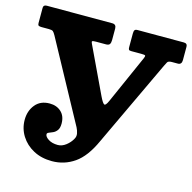

<svg xmlns="http://www.w3.org/2000/svg" viewBox="-115 -861 990 990"><g transform="rotate(15 380.0 -366.0)"><path d="M56.5 -152.5Q56.5 -200.5 83.8 -233.8Q111 -267 160 -267Q197.5 -267 221.5 -244.8Q245.5 -222.5 245.5 -182.5Q245.5 -158.5 236.2 -146.2Q227 -134 215 -128.8Q203 -123.5 193.8 -120Q184.5 -116.5 184.5 -110Q184.5 -96.5 204.2 -83.8Q224 -71 254.5 -71Q277 -71 297.8 -87Q318.5 -103 330 -124Q338.5 -138 335.5 -153.8Q332.5 -169.5 325 -184L92 -612.5Q84 -627 78.2 -631.8Q72.5 -636.5 56 -636.5H17.5Q6.5 -636.5 1.5 -639.2Q-3.5 -642 -3.5 -652.5V-734Q-3.5 -750 14.5 -750H364Q385.5 -750 385.5 -727V-666Q385.5 -651.5 380.5 -644Q375.5 -636.5 361 -636.5H308.5Q291.5 -636.5 288 -633.8Q284.5 -631 290 -620.5L407.5 -372.5Q422.5 -341 431.2 -335.5Q440 -330 453 -359.5L568 -618.5Q573.5 -631 570 -633.8Q566.5 -636.5 548 -636.5H496.5Q485.5 -636.5 482.8 -640.2Q480 -644 480 -654V-726Q480 -739 483.8 -744.5Q487.5 -750 499.5 -750H746Q765 -750 765 -732V-660.5Q765 -636.5 744 -636.5H712.5Q693 -636.5 688.5 -627.5Q684 -618.5 677.5 -606L461 -146.5Q420.5 -57 366.5 -19.8Q312.5 17.5 247 17.5Q190.5 17.5 147.8 -5.5Q105 -28.5 80.8 -67.2Q56.5 -106 56.5 -152.5Z"/></g></svg>

Font: Besley* Heavy
Style: Regular
Weight: 800
Designer: Owen Earl
Foundry: indestructible type*
Version: Version 3.000; ttfautohint (v1.8.3)